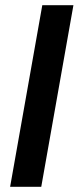

<svg xmlns="http://www.w3.org/2000/svg" viewBox="-20 -720 303 740"><path d="M19 0 143 -700H263L139 0Z"/></svg>

Font: DM Sans 28pt SemiBold
Style: Italic
Weight: 600
Italic angle: -10°
Version: Version 4.004;gftools[0.9.30]